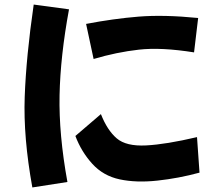

<svg xmlns="http://www.w3.org/2000/svg" viewBox="-20 -763 942 843"><path d="M128 -743 283 -722Q245 -516 241.5 -344.5Q238 -173 276 36L122 60Q82 -160 88.5 -338Q95 -516 128 -743ZM358 -658Q478 -681 588.5 -690Q699 -699 850 -684L832 -533Q688 -556 590 -545Q492 -534 391 -504ZM423 -262Q451 -191 492.5 -155.5Q534 -120 621.5 -124.5Q709 -129 845 -161L856 -5Q764 20 671 30Q578 40 505.5 24.5Q433 9 385 -44Q337 -97 311 -166Z"/></svg>

Font: KN Bobohei
Style: Bold
Weight: 700
Designer: Kingnam Type Foundry
Version: Version 1.710;March 18, 2023